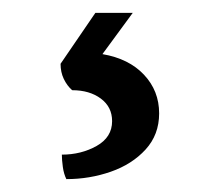

<svg xmlns="http://www.w3.org/2000/svg" viewBox="-20 -36 340 298"><path d="M83 242Q79 234 77.5 223Q76 212 76 204Q106 204 130 190.5Q154 177 154 152Q154 130 136.5 117Q119 104 92 104Q84 97 79 86.5Q74 76 74 63L128 -16H186L139 48Q180 55 203.5 80Q227 105 227 140Q227 173 206 196Q185 219 152 230.5Q119 242 83 242Z"/></svg>

Font: Vollkorn SemiBold
Style: Regular
Weight: 600
Designer: Friedrich Althausen
Foundry: Friedrich Althausen
Version: Version 5.000